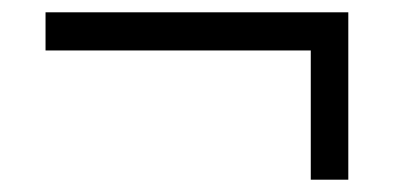

<svg xmlns="http://www.w3.org/2000/svg" viewBox="-20 -443 640 312"><path d="M546 -423V-151H485V-361H54V-423Z"/></svg>

Font: Muli
Style: Regular
Weight: 400
Designer: Vernon Adams
Foundry: Vernon Adams
Version: Version 2.000